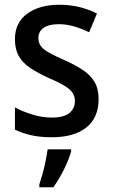

<svg xmlns="http://www.w3.org/2000/svg" viewBox="-20 -569 475 810"><path d="M396 -151Q396 -72 344 -31Q292 10 199 10Q149 10 111.5 1.5Q74 -7 43 -22V-116Q74 -99 116 -86Q158 -73 199 -73Q249 -73 272.5 -92Q296 -111 296 -143Q296 -161 287 -176Q278 -191 254 -206Q230 -221 185 -240Q140 -261 108 -282Q76 -303 59.5 -332Q43 -361 43 -404Q43 -473 94.5 -511Q146 -549 230 -549Q274 -549 313.5 -539.5Q353 -530 389 -512L356 -433Q325 -448 293 -457.5Q261 -467 228 -467Q186 -467 164 -451.5Q142 -436 142 -409Q142 -389 152 -375Q162 -361 186.5 -347Q211 -333 255 -314Q299 -294 330.5 -273Q362 -252 379 -223Q396 -194 396 -151ZM280 71Q271 103 250 145.5Q229 188 205 221H146V209Q152 191 159.5 164.5Q167 138 172.5 110Q178 82 181 61H280Z"/></svg>

Font: Noto Sans Ethiopic SemiCondensed Medium
Style: Regular
Weight: 500
Width: 4
Designer: Monotype Design Team
Foundry: Monotype Imaging Inc.
Version: Version 2.102; ttfautohint (v1.8.4.7-5d5b)